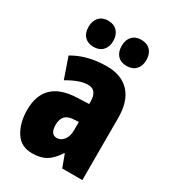

<svg xmlns="http://www.w3.org/2000/svg" viewBox="-188 -866 872 975"><g transform="rotate(30 247.5 -378.5)"><path d="M446 -363V0H328L301 -73H298Q270 -29 238 -9.5Q206 10 156 10Q90 10 57.5 -42Q25 -94 25 -169Q25 -341 211 -349L283 -352V-366Q283 -434 230 -434Q182 -434 111 -392L69 -513Q153 -563 267 -563Q352 -563 399 -512.5Q446 -462 446 -363ZM253 -245Q188 -242 188 -176Q188 -120 226 -120Q250 -120 266.5 -141.5Q283 -163 283 -198V-247ZM156 -767Q190 -767 209.5 -746Q229 -725 229 -690Q229 -655 209.5 -634.5Q190 -614 156 -614Q123 -614 103.5 -634Q84 -654 84 -690Q84 -726 103.5 -746.5Q123 -767 156 -767ZM350 -767Q384 -767 403.5 -746.5Q423 -726 423 -690Q423 -655 403.5 -634.5Q384 -614 350 -614Q316 -614 297 -634.5Q278 -655 278 -690Q278 -726 297.5 -746.5Q317 -767 350 -767Z"/></g></svg>

Font: Noto Sans UI CondBlack
Style: Regular
Weight: 900
Width: 3
Designer: Monotype Design Team
Foundry: Monotype Imaging Inc.
Version: Version 1.001